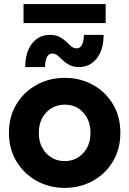

<svg xmlns="http://www.w3.org/2000/svg" viewBox="-20 -916 636 944"><path d="M297.9 7.8Q222.2 7.8 159.9 -26.9Q97.7 -61.5 60.8 -122.6Q23.9 -183.6 23.9 -263.2Q23.9 -342.8 60.8 -403.6Q97.7 -464.4 159.9 -498.8Q222.2 -533.2 297.9 -533.2Q375 -533.2 437 -498.8Q499 -464.4 535.4 -403.6Q571.8 -342.8 571.8 -263.2Q571.8 -183.6 535.4 -122.6Q499 -61.5 436.8 -26.9Q374.5 7.8 297.9 7.8ZM297.9 -124Q352.1 -124 388.4 -162.4Q424.8 -200.7 424.8 -263.2Q424.8 -323.2 389.6 -362.3Q354.5 -401.4 298.8 -401.4Q244.1 -401.4 207.5 -363Q170.9 -324.7 170.9 -263.2Q170.9 -200.7 207.5 -162.4Q244.1 -124 297.9 -124ZM104 -586.4Q104 -658.7 137.5 -701.7Q170.9 -744.6 225.1 -744.6Q253.4 -744.6 272.5 -734.6Q291.5 -724.6 304.9 -711.4Q318.4 -698.2 330.3 -688.2Q342.3 -678.2 356.4 -678.2Q375 -678.2 383.8 -697.3Q392.6 -716.3 392.6 -744.6H489.3Q489.7 -672.9 456.3 -629.6Q422.9 -586.4 368.2 -586.4Q340.3 -586.4 321.5 -596.4Q302.7 -606.4 289.3 -619.4Q275.9 -632.3 263.7 -642.6Q251.5 -652.8 236.8 -652.8Q218.3 -652.8 210 -634Q201.7 -615.2 201.2 -586.4ZM95.7 -802.7V-896H499.5V-802.7Z"/></svg>

Font: Reddit Sans ExtraBold
Style: Regular
Weight: 800
Designer: Stephen Hutchings
Foundry: Reddit
Version: Version 1.014; ttfautohint (v1.8.4.7-5d5b)